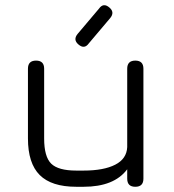

<svg xmlns="http://www.w3.org/2000/svg" viewBox="-20 -715 666 735"><path d="M280 -545Q259 -563 277 -585L359 -682Q376 -706 399 -686Q420 -668 402 -646L320 -549Q303 -525 280 -545ZM87 -452Q87 -483 118 -483Q149 -483 149 -452V-185Q149 -115 176 -88.5Q203 -62 272 -62H300Q377 -62 421 -84.5Q465 -107 467 -152V-452Q467 -483 498 -483Q529 -483 529 -452V-31Q529 0 498 0Q467 0 467 -31V-67Q417 0 300 0H272Q177 0 132 -45Q87 -90 87 -185Z"/></svg>

Font: Jura Medium
Style: Regular
Weight: 500
Designer: Daniel Johnson, Alexei Vanyashin
Foundry: Daniel Johnson
Version: Version 5.103